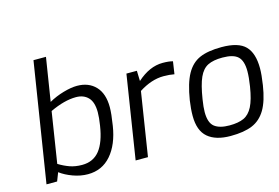

<svg xmlns="http://www.w3.org/2000/svg" viewBox="-98 -973 1727 1188"><g transform="rotate(-15 765.5 -378.5)"><path d="M157 -54 136 0H68L189 -763H269L225 -486Q269 -511 319.5 -525.5Q370 -540 407 -540Q482 -540 526 -493.5Q570 -447 570 -360Q570 -319 558 -244Q540 -128 482 -61Q424 6 333 6Q286 6 238 -11.5Q190 -29 157 -54ZM482 -265Q490 -316 490 -349Q490 -414 461 -444Q432 -474 383 -474Q309 -474 216 -430L165 -105Q199 -84 234 -71.5Q269 -59 313 -59Q384 -59 425 -110Q466 -161 482 -265Z M723 -534H790L792 -468Q872 -540 956 -540Q996 -540 1021 -533L1009 -453Q979 -459 940 -459Q863 -459 782 -407L718 0H639Z M1051 -175Q1051 -219 1059 -273Q1076 -379 1108 -436.5Q1140 -494 1193 -517Q1246 -540 1333 -540Q1441 -540 1485.5 -494.5Q1530 -449 1530 -352Q1530 -311 1520 -246Q1505 -148 1472.5 -93.5Q1440 -39 1386.5 -16.5Q1333 6 1247 6Q1152 6 1101.5 -37Q1051 -80 1051 -175ZM1441 -259Q1450 -316 1450 -355Q1450 -421 1421 -448.5Q1392 -476 1322 -476Q1263 -476 1228 -458.5Q1193 -441 1172 -394.5Q1151 -348 1137 -259Q1129 -209 1129 -178Q1129 -109 1161.5 -84Q1194 -59 1257 -59Q1314 -59 1349 -75Q1384 -91 1406 -134Q1428 -177 1441 -259Z"/></g></svg>

Font: Exo
Style: Italic
Weight: 400
Italic angle: -9°
Designer: Natanael Gama
Foundry: Natanael Gama
Version: Version 1.500; ttfautohint (v1.6)